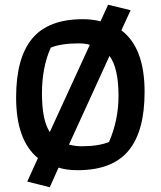

<svg xmlns="http://www.w3.org/2000/svg" viewBox="-20 -709 678 810"><path d="M95 57 140 -42Q48 -117 48 -298Q48 -465 116 -546.5Q184 -628 329 -628Q371 -628 404 -619L436 -689L531 -666L492 -581Q590 -508 590 -321Q590 -154 521.5 -72.5Q453 9 308 9Q260 9 227 -2L190 81ZM359 -520Q338 -526 312 -526Q238 -526 194 -508Q157 -424 157 -315Q157 -202 190 -152ZM440 -110Q480 -203 480 -304Q480 -422 442 -473L271 -99Q297 -92 325 -92Q396 -92 440 -110Z"/></svg>

Font: Athiti SemiBold
Style: Regular
Weight: 600
Designer: CadsonDemak Team
Foundry: CadsonDemak
Version: Version 1.032